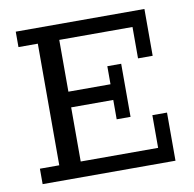

<svg xmlns="http://www.w3.org/2000/svg" viewBox="-69 -653 729 723"><g transform="rotate(-10 295.0 -291.5)"><path d="M37 0V-59H111V-524H37V-583H529V-404H473V-524H193V-326H354V-395H407V-192H354V-266H193V-59H489V-184H545V0Z"/></g></svg>

Font: Rokkitt SemiBold
Style: Regular
Weight: 400
Version: Version 3.103